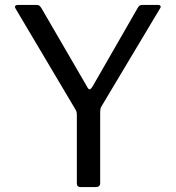

<svg xmlns="http://www.w3.org/2000/svg" viewBox="-20 -762 715 782"><path d="M632 -728 394 -330Q390 -324 389 -317.5Q388 -311 388 -297V-17Q388 -8 383.5 -4Q379 0 369 0H309Q293 0 293 -15V-293Q293 -302 291.5 -307Q290 -312 285 -320L44 -726Q41 -731 41 -734Q41 -742 55 -742H127Q136 -742 139.5 -739.5Q143 -737 148 -730L334 -410Q340 -398 345 -398Q349 -398 356 -408L541 -730Q545 -737 549 -739.5Q553 -742 562 -742H624Q631 -742 633.5 -738Q636 -734 632 -728Z"/></svg>

Font: n
Style: Regular
Weight: 400
Designer: Pablo Impallari, Rodrigo Fuenzalida
Foundry: Impallari Type
Version: Version 1.002; ttfautohint (v1.5)